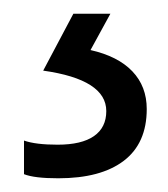

<svg xmlns="http://www.w3.org/2000/svg" viewBox="-20 -20 245 280"><path d="M15 234V185Q32 191 64 191Q99 191 117 178.5Q135 166 135 142Q135 96 43 83L87 0H141L112 53Q152 62 173 84Q194 106 194 139Q194 189 160.5 214.5Q127 240 65 240Q30 240 15 234Z"/></svg>

Font: OpenSansMMV
Style: Light
Weight: 300
Foundry: Ascender Corporation
Version: Version 4.001